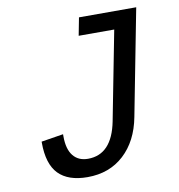

<svg xmlns="http://www.w3.org/2000/svg" viewBox="-77 -729 753 808"><g transform="rotate(-10 300.0 -325.0)"><path d="M232.9 9.8Q150.4 9.8 109.1 -32.7Q67.9 -75.2 67.9 -166.5V-170.9L162.1 -186V-176.8Q162.1 -122.1 184.6 -94Q207 -65.9 248 -65.9Q350.1 -65.9 377 -203.1L450.7 -582.5H298.8L313.5 -658.7H558.1L470.2 -205.1Q451.2 -105 388.9 -47.6Q326.7 9.8 232.9 9.8Z"/></g></svg>

Font: Cousine
Style: Italic
Weight: 400
Italic angle: -12°
Monospace: yes
Designer: Steve Matteson
Foundry: Monotype Imaging Inc.
Version: Version 1.21